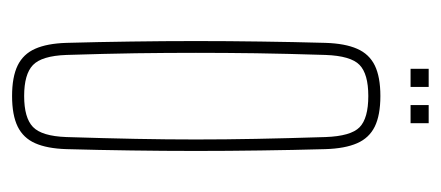

<svg xmlns="http://www.w3.org/2000/svg" viewBox="-226 -499 730 318"><g transform="rotate(90 139.0 -340.0)"><path d="M139 5Q107.5 5 88.5 -4.2Q69.5 -13.5 60.8 -33.2Q52 -53 51 -85Q49.5 -138.5 48.8 -192.2Q48 -246 48 -299.5Q48 -353 48.8 -406.8Q49.5 -460.5 51 -514Q52 -546.5 60.8 -566.5Q69.5 -586.5 88.5 -595.8Q107.5 -605 139 -605Q170.5 -605 189.5 -595.8Q208.5 -586.5 217.2 -566.5Q226 -546.5 227 -514Q228.5 -460.5 229.2 -406.8Q230 -353 230 -299.5Q230 -246 229.2 -192.2Q228.5 -138.5 227 -85Q226 -53 217.2 -33.2Q208.5 -13.5 189.5 -4.2Q170.5 5 139 5ZM139 -15Q175 -15 190.2 -29.5Q205.5 -44 207 -85Q209 -148.5 210 -200Q211 -251.5 211 -299.5Q211 -347.5 210 -399Q209 -450.5 207 -514Q205.5 -556 190.8 -570.5Q176 -585 139 -585Q102.5 -585 87.5 -570.5Q72.5 -556 71 -514Q69 -450.5 68.2 -399Q67.5 -347.5 67.5 -299.5Q67.5 -251.5 68.2 -200Q69 -148.5 71 -85Q72.5 -44 87.8 -29.5Q103 -15 139 -15ZM154 -655V-685H184V-655ZM94 -655V-685H124V-655Z"/></g></svg>

Font: Big Shoulders Display Thin Thin
Style: Regular
Weight: 250
Version: Version 2.002